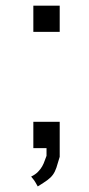

<svg xmlns="http://www.w3.org/2000/svg" viewBox="-20 -527 318 683"><path d="M192.4 -413.6H98.6V-506.8H192.4ZM192.4 30.8Q185.5 54.7 180.7 69.3Q175.8 84 168.2 94.5Q160.6 105 148.2 114Q135.7 123 114.3 136.2Q109.4 127.4 106.7 122.8Q104 118.2 101.8 115Q99.6 111.8 97.2 109.1Q94.7 106.4 90.8 101.1Q106 93.8 115.2 84.2Q124.5 74.7 130.1 64.7Q135.7 54.7 138.9 44.9Q142.1 35.2 145.5 27.3V0H98.6V-93.8H192.4Z"/></svg>

Font: Saysettha OT
Style: Regular
Weight: 400
Designer: John M. Durdin and Silvain Dupertuis
Foundry: Lao Script for Windows
Version: Version 2.000